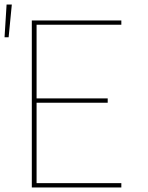

<svg xmlns="http://www.w3.org/2000/svg" viewBox="-33 -825 653 845"><path d="M107 0V-735H501V-716H128V-392H441V-373H128V-19H501V0ZM-13 -661 -4 -805H19L5 -661Z"/></svg>

Font: Iosevka Aile Thin
Style: Regular
Weight: 100
Designer: Belleve Invis
Foundry: Belleve Invis
Version: Version 31.1.0; ttfautohint (v1.8.4)